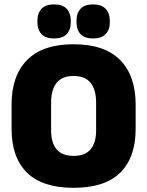

<svg xmlns="http://www.w3.org/2000/svg" viewBox="-20 -860 687 896"><path d="M323.5 16.5Q178 16.5 106 -54.2Q34 -125 34 -259V-372Q34 -506.5 106.5 -580Q179 -653.5 323.5 -653.5Q468 -653.5 540.5 -580Q613 -506.5 613 -372V-259Q613 -125 541 -54.2Q469 16.5 323.5 16.5ZM323.5 -132.5Q377 -132.5 402.8 -163.2Q428.5 -194 428.5 -250V-381.5Q428.5 -441.5 402.8 -473.5Q377 -505.5 323.5 -505.5Q270 -505.5 244.2 -473.5Q218.5 -441.5 218.5 -381.5V-250Q218.5 -194 244.2 -163.2Q270 -132.5 323.5 -132.5ZM232 -680.5Q193 -680.5 173.8 -700.8Q154.5 -721 154.5 -757.5V-761.5Q154.5 -798.5 173.8 -819Q193 -839.5 232 -839.5Q272 -839.5 291.2 -819Q310.5 -798.5 310.5 -761.5V-757.5Q310.5 -721 291.2 -700.8Q272 -680.5 232 -680.5ZM414.5 -680.5Q375 -680.5 356 -700.8Q337 -721 337 -757.5V-761.5Q337 -798.5 356 -819Q375 -839.5 414.5 -839.5Q453.5 -839.5 473 -819Q492.5 -798.5 492.5 -761.5V-757.5Q492.5 -721 473 -700.8Q453.5 -680.5 414.5 -680.5Z"/></svg>

Font: Anek Bangla Medium ExtraBold
Style: Regular
Weight: 800
Version: Version 1.003